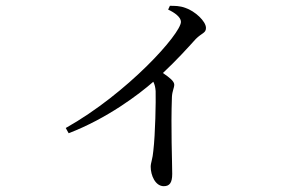

<svg xmlns="http://www.w3.org/2000/svg" viewBox="-20 -582 1040 660"><path d="M558 -549C580 -539 602 -523 602 -507C602 -466 418 -261 206 -142L216 -124C349 -175 458 -258 507 -301C512 -291 514 -282 515 -269C516 -235 514 -121 507 -63C505 -37 498 -22 498 -9C498 21 514 58 543 58C563 58 572 46 572 16C572 -27 567 -140 571 -249C572 -269 579 -280 579 -291C579 -303 562 -316 540 -331C588 -376 625 -417 653 -448C674 -469 688 -468 688 -486C688 -509 650 -544 617 -555C598 -562 581 -562 564 -562Z"/></svg>

Font: Source Han Serif KR
Style: Regular
Weight: 400
Designer: Ryoko NISHIZUKA 西塚涼子 (kana & ideographs); Frank Grießhammer (Latin, Greek & Cyrillic); Wenlong ZHANG 张文龙 (bopomofo); San
Foundry: Adobe
Version: Version 2.001;hotconv 1.1.0;makeotfexe 2.6.0